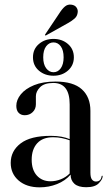

<svg xmlns="http://www.w3.org/2000/svg" viewBox="-20 -795 472 824"><path d="M26 -96Q26 -147 68.5 -179.5Q111 -212 198 -212Q224.5 -212 244 -208.2Q263.5 -204.5 279 -198V-347Q279 -439 209 -439Q170 -439 152 -420.8Q134 -402.5 134 -382V-347.5Q134 -327 120.2 -313.8Q106.5 -300.5 86 -300.5Q70 -300.5 60 -310.8Q50 -321 50 -341Q50 -366 69.2 -390Q88.5 -414 126.2 -429.5Q164 -445 219 -445Q294.5 -445 331.2 -411.8Q368 -378.5 368 -319.5V-54Q368 -33 374.8 -24.5Q381.5 -16 391.5 -16Q413 -16 416 -38Q416.5 -41 418.5 -41Q420.5 -41 420.5 -38Q420.5 -26 404.2 -8.8Q388 8.5 350 8.5Q316 8.5 299.5 -6.2Q283 -21 283 -45.5Q260 -19 224.8 -5Q189.5 9 150 9Q94 9 60 -20.2Q26 -49.5 26 -96ZM116 -109.5Q116 -66 138.2 -41.5Q160.5 -17 197 -17Q219 -17 240.8 -25.5Q262.5 -34 279 -50.5V-193Q263.5 -198.5 246 -202.2Q228.5 -206 208 -206Q163 -206 139.5 -180Q116 -154 116 -109.5ZM234 -737Q247 -757.5 258.8 -767.2Q270.5 -777 286 -775Q301.5 -773 308.2 -763Q315 -753 313.5 -742.5Q312 -726 300.5 -715.8Q289 -705.5 272 -696L179 -644Q175.5 -641.5 173.5 -643.5Q172 -645.5 175 -649ZM209.5 -470Q172.5 -470 147 -491.8Q121.5 -513.5 121.5 -549Q121.5 -584.5 147 -606.2Q172.5 -628 209.5 -628Q246.5 -628 271.8 -606Q297 -584 297 -549Q297 -514.5 271.8 -492.2Q246.5 -470 209.5 -470ZM209.5 -613Q191 -613 178.2 -596.5Q165.5 -580 165.5 -549Q165.5 -519 178.2 -502Q191 -485 209.5 -485Q228.5 -485 240.8 -502Q253 -519 253 -549Q253 -579.5 240.8 -596.2Q228.5 -613 209.5 -613Z"/></svg>

Font: Fraunces144ptRegular
Style: Regular
Weight: 400
Version: Version 1.000;[0bf87f6ff]